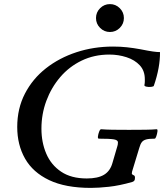

<svg xmlns="http://www.w3.org/2000/svg" viewBox="-20 -903 800 936"><path d="M423 13Q299 13 219.5 -25Q140 -63 102 -130Q64 -197 64 -284Q64 -374 101.5 -446.5Q139 -519 204 -570Q269 -621 353 -648.5Q437 -676 531 -676Q567 -676 599 -672.5Q631 -669 664 -663Q704 -655 725 -652Q746 -649 760 -649Q761 -575 730 -485Q729 -481 717 -479.5Q705 -478 694 -480.5Q683 -483 684 -488Q686 -498 686 -505.5Q686 -513 686 -517Q686 -558 661.5 -584.5Q637 -611 597 -624Q557 -637 513 -637Q439 -637 378 -607.5Q317 -578 273.5 -527Q230 -476 206 -411.5Q182 -347 182 -276Q182 -209 205.5 -154Q229 -99 278 -66Q327 -33 403 -33Q457 -33 487 -51Q517 -69 528 -108L552 -190Q553 -193 554 -197.5Q555 -202 555 -209Q555 -220 535.5 -223.5Q516 -227 462 -227Q456 -227 457.5 -238.5Q459 -250 463.5 -261.5Q468 -273 473 -273Q497 -271 528.5 -270.5Q560 -270 609 -270Q655 -270 689 -270.5Q723 -271 744 -273Q749 -273 747.5 -261.5Q746 -250 742 -238.5Q738 -227 734 -227Q706 -227 692 -223Q678 -219 671 -209.5Q664 -200 659 -182L624 -67Q621 -56 624.5 -53Q628 -50 633 -48Q638 -46 638 -36Q638 -26 634.5 -22Q631 -18 625 -16Q562 2 511 7.5Q460 13 423 13ZM516 -747Q488 -747 468 -767Q448 -787 448 -815Q448 -843 468 -863Q488 -883 516 -883Q544 -883 564 -863Q584 -843 584 -815Q584 -787 564 -767Q544 -747 516 -747Z"/></svg>

Font: Junicode SmExp
Style: Bold Italic
Weight: 700
Width: 6
Italic angle: -11°
Designer: Peter S. Baker
Version: Version 2.205; ttfautohint (v1.8.4)